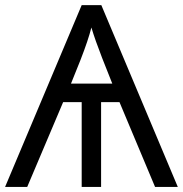

<svg xmlns="http://www.w3.org/2000/svg" viewBox="-20 -734 718 754"><path d="M258.8 -405.8H420.9L380.9 -506.8Q353.5 -577.1 338.9 -626Q327.1 -578.1 295.9 -498ZM377 -333V0H300.8V-333H228L86.9 0H0L300.8 -713.9H377.9L678.2 0H588.9L449.2 -333Z"/></svg>

Font: OpenSans-Regular
Style: Regular
Weight: 400
Foundry: Ascender Corporation
Version: Version 1.10